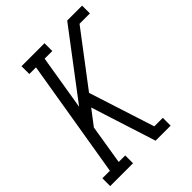

<svg xmlns="http://www.w3.org/2000/svg" viewBox="-209 -846 957 957"><g transform="rotate(-45 269.5 -367.5)"><path d="M2 0V-55H55L159 -680H112V-735H274V-680H220L172 -389L434 -735H539V-680H466L256 -403L368 -55H428V0H322L234 -275L212 -344L151 -264L117 -55H163V0Z"/></g></svg>

Font: Iosevka Slab Light Oblique
Style: Regular
Weight: 300
Italic angle: -9°
Monospace: yes
Designer: Belleve Invis
Foundry: Belleve Invis
Version: Version 11.1.1; ttfautohint (v1.8.3)